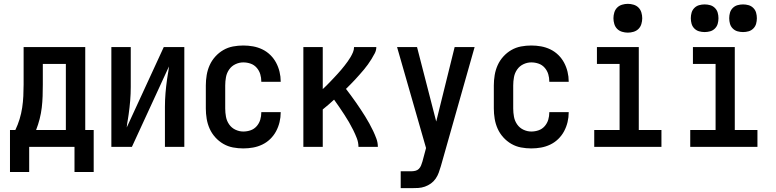

<svg xmlns="http://www.w3.org/2000/svg" viewBox="-20 -765 4040 1000"><path d="M368 131V0H132V131H32V-88H60Q73 -115 82 -144.5Q91 -174 95.5 -204Q100 -234 101.5 -264.5Q103 -295 103 -325V-520H424V-88H468V131ZM168 -88H323V-432H203V-325Q203 -295 202 -264.5Q201 -234 197.5 -204.5Q194 -175 186.5 -145.5Q179 -116 168 -88Z M560 0V-520H661V-312Q661 -276 658 -240Q655 -204 650 -169L646 -143Q644 -133 642.5 -122.5Q641 -112 640 -101L833 -520H940V0H839V-208Q839 -244 842 -280Q845 -316 850 -351L854 -377Q856 -387 857.5 -397.5Q859 -408 860 -419L667 0Z M1247 8Q1220 8 1193.5 3Q1167 -2 1143.5 -15.5Q1120 -29 1101.5 -49.5Q1083 -70 1072 -94.5Q1061 -119 1056.5 -146Q1052 -173 1052 -200V-320Q1052 -347 1056.5 -374Q1061 -401 1072 -425.5Q1083 -450 1101.5 -470.5Q1120 -491 1143.5 -504.5Q1167 -518 1193.5 -523Q1220 -528 1247 -528Q1273 -528 1298 -523.5Q1323 -519 1346 -508Q1369 -497 1387.5 -479Q1406 -461 1418 -438.5Q1430 -416 1436 -391Q1442 -366 1442 -341Q1442 -341 1442 -340.5Q1442 -340 1442 -339H1341Q1341 -339 1341 -339.5Q1341 -340 1341 -340Q1341 -360 1335.5 -378.5Q1330 -397 1317 -412Q1304 -427 1285.5 -433.5Q1267 -440 1247 -440Q1226 -440 1206 -430.5Q1186 -421 1173.5 -403Q1161 -385 1157 -363.5Q1153 -342 1153 -320V-200Q1153 -178 1157 -156.5Q1161 -135 1173.5 -117Q1186 -99 1206 -89.5Q1226 -80 1247 -80Q1267 -80 1285.5 -86.5Q1304 -93 1317 -108Q1330 -123 1335.5 -141.5Q1341 -160 1341 -180Q1341 -180 1341 -180.5Q1341 -181 1341 -181H1442Q1442 -180 1442 -179.5Q1442 -179 1442 -179Q1442 -154 1436 -129Q1430 -104 1418 -81.5Q1406 -59 1387.5 -41Q1369 -23 1346 -12Q1323 -1 1298 3.5Q1273 8 1247 8Z M1560 0V-520H1661V-301Q1671 -310 1681 -320Q1691 -330 1700.5 -340Q1710 -350 1719.5 -360Q1729 -370 1738.5 -380.5Q1748 -391 1757 -401.5Q1766 -412 1774.5 -423Q1783 -434 1791 -445Q1799 -456 1806 -468Q1813 -480 1818.5 -493Q1824 -506 1824 -520H1940Q1940 -503 1932 -487.5Q1924 -472 1915 -457.5Q1906 -443 1896 -429Q1886 -415 1875 -402Q1864 -389 1852.5 -376Q1841 -363 1829.5 -350.5Q1818 -338 1806 -326Q1794 -314 1782 -302Q1795 -285 1808 -267.5Q1821 -250 1833.5 -232Q1846 -214 1858 -196Q1870 -178 1881.5 -159.5Q1893 -141 1903.5 -122Q1914 -103 1923.5 -83Q1933 -63 1940.5 -42.5Q1948 -22 1948 0H1847Q1847 -23 1838.5 -45Q1830 -67 1819.5 -88Q1809 -109 1797.5 -129Q1786 -149 1773 -168.5Q1760 -188 1747 -207.5Q1734 -227 1720 -246Q1706 -233 1691 -220Q1676 -207 1661 -195V0Z M2067 215V127H2123Q2133 127 2143.5 124.5Q2154 122 2161.5 114.5Q2169 107 2173 97Q2177 87 2180 77Q2180 77 2180 77Q2180 77 2180 77L2199 6L2048 -520H2152L2252 -132L2348 -520H2452L2276 101Q2271 118 2265 134.5Q2259 151 2249 165.5Q2239 180 2224.5 190.5Q2210 201 2193 207Q2176 213 2158.5 214Q2141 215 2123 215Z M2747 8Q2720 8 2693.5 3Q2667 -2 2643.5 -15.5Q2620 -29 2601.5 -49.5Q2583 -70 2572 -94.5Q2561 -119 2556.5 -146Q2552 -173 2552 -200V-320Q2552 -347 2556.5 -374Q2561 -401 2572 -425.5Q2583 -450 2601.5 -470.5Q2620 -491 2643.5 -504.5Q2667 -518 2693.5 -523Q2720 -528 2747 -528Q2773 -528 2798 -523.5Q2823 -519 2846 -508Q2869 -497 2887.5 -479Q2906 -461 2918 -438.5Q2930 -416 2936 -391Q2942 -366 2942 -341Q2942 -341 2942 -340.5Q2942 -340 2942 -339H2841Q2841 -339 2841 -339.5Q2841 -340 2841 -340Q2841 -360 2835.5 -378.5Q2830 -397 2817 -412Q2804 -427 2785.5 -433.5Q2767 -440 2747 -440Q2726 -440 2706 -430.5Q2686 -421 2673.5 -403Q2661 -385 2657 -363.5Q2653 -342 2653 -320V-200Q2653 -178 2657 -156.5Q2661 -135 2673.5 -117Q2686 -99 2706 -89.5Q2726 -80 2747 -80Q2767 -80 2785.5 -86.5Q2804 -93 2817 -108Q2830 -123 2835.5 -141.5Q2841 -160 2841 -180Q2841 -180 2841 -180.5Q2841 -181 2841 -181H2942Q2942 -180 2942 -179.5Q2942 -179 2942 -179Q2942 -154 2936 -129Q2930 -104 2918 -81.5Q2906 -59 2887.5 -41Q2869 -23 2846 -12Q2823 -1 2798 3.5Q2773 8 2747 8Z M3075 0V-88H3207V-432H3089V-520H3307V-88H3425V0ZM3250 -595Q3235 -595 3220 -599.5Q3205 -604 3194.5 -614.5Q3184 -625 3179.5 -640Q3175 -655 3175 -670Q3175 -685 3179.5 -700Q3184 -715 3194.5 -725.5Q3205 -736 3220 -740.5Q3235 -745 3250 -745Q3265 -745 3280 -740.5Q3295 -736 3305.5 -725.5Q3316 -715 3320.5 -700Q3325 -685 3325 -670Q3325 -655 3320.5 -640Q3316 -625 3305.5 -614.5Q3295 -604 3280 -599.5Q3265 -595 3250 -595Z M3575 0V-88H3707V-432H3589V-520H3807V-88H3925V0ZM3850 -598Q3835 -598 3821 -602Q3807 -606 3796.5 -616.5Q3786 -627 3782 -641Q3778 -655 3778 -670Q3778 -685 3782 -699Q3786 -713 3796.5 -723.5Q3807 -734 3821 -738Q3835 -742 3850 -742Q3865 -742 3879 -738Q3893 -734 3903.5 -723.5Q3914 -713 3918 -699Q3922 -685 3922 -670Q3922 -655 3918 -641Q3914 -627 3903.5 -616.5Q3893 -606 3879 -602Q3865 -598 3850 -598ZM3650 -598Q3635 -598 3621 -602Q3607 -606 3596.5 -616.5Q3586 -627 3582 -641Q3578 -655 3578 -670Q3578 -685 3582 -699Q3586 -713 3596.5 -723.5Q3607 -734 3621 -738Q3635 -742 3650 -742Q3665 -742 3679 -738Q3693 -734 3703.5 -723.5Q3714 -713 3718 -699Q3722 -685 3722 -670Q3722 -655 3718 -641Q3714 -627 3703.5 -616.5Q3693 -606 3679 -602Q3665 -598 3650 -598Z"/></svg>

Font: Zed Mono Semibold
Style: Regular
Weight: 600
Monospace: yes
Designer: Belleve Invis
Foundry: Belleve Invis
Version: Version 1.0.0; ttfautohint (v1.8.4)